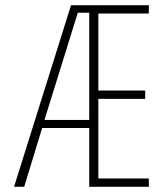

<svg xmlns="http://www.w3.org/2000/svg" viewBox="-20 -718 640 738"><path d="M323 -226H142L73 0H34L253 -698H552V-666H358V-370H538V-338H358V-32H552V0H323ZM279 -669 151 -257H323V-669Z"/></svg>

Font: IBM Plex Mono ExtraLight
Style: Regular
Weight: 200
Monospace: yes
Designer: Mike Abbink, Paul van der Laan, Pieter van Rosmalen
Foundry: Bold Monday
Version: Version 2.3